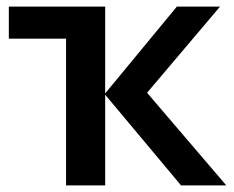

<svg xmlns="http://www.w3.org/2000/svg" viewBox="-20 -562 708 582"><path d="M516.1 -542 298.8 -278.8V-542H6.8V-444.8H180.2V0H298.8V-274.9L528.8 0H666L425.8 -280.8L647 -542Z"/></svg>

Font: Noto Reveo Sans
Style: Regular
Weight: 600
Designer: Monotype Design Team
Foundry: Monotype Imaging Inc.
Version: Version 2.007